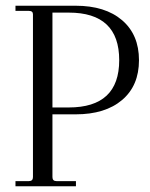

<svg xmlns="http://www.w3.org/2000/svg" viewBox="-20 -650 523 670"><path d="M244 -251H163V-32Q163 -18 177 -18H245V0H34V-18H81Q95 -18 95 -32V-600Q95 -612 81 -612H34V-630H244Q347 -630 406 -579.5Q465 -529 465 -440Q465 -351 406 -301Q347 -251 244 -251ZM396 -440Q396 -606 220 -606H163V-275H220Q396 -275 396 -440Z"/></svg>

Font: Arapey Thin
Style: Regular
Weight: 100
Designer: Eduardo Rodriguez Tunni
Foundry: Eduardo Rodriguez Tunni
Version: Version 4.000;hotconv 1.0.109;makeotfexe 2.5.65596